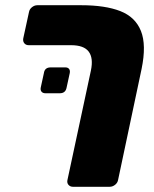

<svg xmlns="http://www.w3.org/2000/svg" viewBox="-20 -591 589 735"><path d="M328 -321Q338 -369 319.5 -393.5Q301 -418 252 -418H90Q79 -418 73 -425.5Q67 -433 69 -444L91 -545Q93 -556 102.5 -563.5Q112 -571 123 -571H291Q383 -571 440.5 -548.5Q498 -526 519.5 -472.5Q541 -419 522 -327L432 98Q430 109 420.5 116.5Q411 124 400 124H259Q249 124 242.5 117Q236 110 238 99ZM154 -234Q144 -234 139 -240Q134 -246 136 -256L148 -311Q151 -333 174 -333H230Q240 -333 244.5 -327Q249 -321 247 -311L235 -256Q231 -234 209 -234Z"/></svg>

Font: Rubik ExtraBold
Style: Italic
Weight: 800
Italic angle: -12°
Designer: Hubert and Fischer
Foundry: Hubert and Fischer
Version: Version 2.300;gftools[0.9.30]